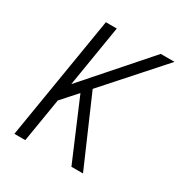

<svg xmlns="http://www.w3.org/2000/svg" viewBox="-171 -863 942 991"><g transform="rotate(30 300.0 -367.5)"><path d="M394 0 244 -353 162 -261 119 0H54L175 -735H240L180 -369L502 -735H584L288 -403L463 0Z"/></g></svg>

Font: Iosevka Light Extended Oblique
Style: Regular
Weight: 300
Width: 7
Italic angle: -9°
Monospace: yes
Designer: Belleve Invis
Foundry: Belleve Invis
Version: Version 32.5.0; ttfautohint (v1.8.4)